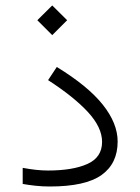

<svg xmlns="http://www.w3.org/2000/svg" viewBox="-20 -679 510 698"><path d="M115.7 -605.5 169.9 -659.2 224.1 -605.5 169.9 -551.3ZM62.5 -68.8Q88.4 -64 111.1 -61.5Q133.8 -59.1 154.8 -59.1Q244.6 -59.1 297.9 -83Q351.1 -106.9 351.1 -163.1Q351.1 -215.8 299.8 -271.5Q248.5 -327.1 154.8 -387.7L186.5 -435.5Q299.8 -366.2 353.8 -298.3Q407.7 -230.5 407.7 -164.6Q407.7 -84.5 349.1 -42.7Q290.5 -1 161.1 -1Q134.8 -1 109.6 -3.7Q84.5 -6.3 62.5 -10.3Z"/></svg>

Font: Vazir Thin
Style: Thin
Weight: 100
Designer: Saber Rastikerdar
Foundry: Saber Rastikerdar
Version: Version 30.0.0